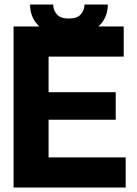

<svg xmlns="http://www.w3.org/2000/svg" viewBox="-20 -837 612 857"><path d="M40.6 0V-718.8H532.2V-584.4H196.9V-425.4H496.5V-302.7H196.9V-134.4H541V0ZM357.2 -816.8H461.3Q461.1 -753.4 414.3 -714.4Q367.4 -675.3 287.3 -675.6Q207.7 -675.3 160.9 -714.4Q114.2 -753.4 114.1 -816.8H217.6Q217.4 -792.7 233.3 -773.4Q249.3 -754.1 287.3 -754.3Q324.8 -754.1 340.9 -773.2Q357 -792.4 357.2 -816.8Z"/></svg>

Font: Inter Display V
Style: Regular
Weight: 400
Designer: Rasmus Andersson
Foundry: rsms
Version: Version 3.015;git-src